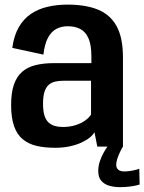

<svg xmlns="http://www.w3.org/2000/svg" viewBox="-20 -620 610 812"><path d="M213.5 5Q246.5 5 274.5 -1Q302.5 -7 323.8 -16.8Q345 -26.5 359.2 -38Q373.5 -49.5 379.5 -61L391.5 0H500V-377Q500 -460.5 473.2 -509.2Q446.5 -558 394.5 -579.2Q342.5 -600.5 265.5 -600.5Q220.5 -600.5 181 -591.2Q141.5 -582 110.8 -561.2Q80 -540.5 59.5 -505Q39 -469.5 32 -417.5L163.5 -389Q169 -435 183.2 -461Q197.5 -487 218.8 -498Q240 -509 266 -509Q298 -509 320.2 -497Q342.5 -485 354.5 -457.2Q366.5 -429.5 366.5 -381.5V-353H208.5Q164 -353 130 -344.5Q96 -336 73.2 -316Q50.5 -296 38.8 -262Q27 -228 27 -176Q27 -122 39.5 -86.5Q52 -51 76.2 -31Q100.5 -11 134.8 -3Q169 5 213.5 5ZM245.5 -83Q227.5 -83 212.2 -87.2Q197 -91.5 185.5 -102Q174 -112.5 168 -131.5Q162 -150.5 162 -181.5Q162 -212.5 168.2 -231.8Q174.5 -251 185.8 -261Q197 -271 212.8 -274.8Q228.5 -278.5 247.5 -278.5H365V-136Q357.5 -123 340.8 -110.8Q324 -98.5 299.8 -90.8Q275.5 -83 245.5 -83ZM487.5 171.5Q507 171.5 524.2 169.5Q541.5 167.5 554 164.8Q566.5 162 570.5 160.5L569 93.5Q565 95.5 554.5 98.2Q544 101 531 103Q518 105 506 105Q488.5 105 480 97.5Q471.5 90 471.5 77Q471.5 66 476.2 51.2Q481 36.5 488 22Q495 7.5 500 0H434.5Q428 8.5 418.8 24.8Q409.5 41 402.5 61.5Q395.5 82 395.5 103.5Q395.5 130.5 408.8 145.2Q422 160 443 165.8Q464 171.5 487.5 171.5Z"/></svg>

Font: Anybody SemiCondensed SemiBold
Style: Regular
Weight: 600
Width: 4
Version: Version 1.113;gftools[0.9.25]